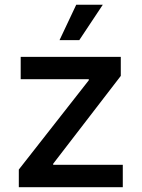

<svg xmlns="http://www.w3.org/2000/svg" viewBox="-20 -777 588 797"><path d="M58.1 0V-73.2L348.6 -443.8V-448.2H65.9V-541H481.4V-461.9L200.7 -97.2V-92.8H489.7V0ZM227.1 -610.4 296.4 -757.3H406.7L309.1 -610.4Z"/></svg>

Font: Inter 17pt Medium
Style: Regular
Weight: 500
Version: Version 4.001;git-66647c0bb